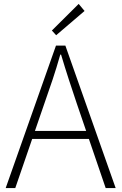

<svg xmlns="http://www.w3.org/2000/svg" viewBox="-20 -961 621 981"><path d="M9 0 266 -728H314L571 0H520L373 -430Q351 -495 331.5 -555Q312 -615 292 -682H288Q269 -615 249 -555Q229 -495 206 -430L58 0ZM125 -251V-292H452V-251ZM267 -781 245 -805 382 -941 412 -905Z"/></svg>

Font: Noto Sans SC ExtraLight
Style: Regular
Weight: 250
Designer: Ryoko NISHIZUKA 西塚涼子 (kana, bopomofo & ideographs); Paul D. Hunt (Latin, Greek & Cyrillic); Sandoll Communications 산돌커뮤니
Foundry: Adobe
Version: Version 2.004-H2;hotconv 1.0.118;makeotfexe 2.5.65603